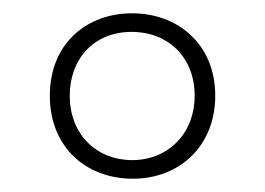

<svg xmlns="http://www.w3.org/2000/svg" viewBox="-20 -743 399 289"><path d="M180 -474C250 -474 304 -523 304 -599C304 -677 247 -723 179 -723C110 -723 55 -677 55 -599C55 -522 109 -474 180 -474ZM179 -502C126 -502 85 -540 85 -599C85 -654 121 -695 178 -695C234 -695 273 -656 273 -599C273 -542 233 -502 179 -502Z"/></svg>

Font: Noto Sans Kannada ExtraCondensed ExtraLight
Style: Regular
Weight: 200
Width: 2
Designer: Jelle Bosma - Monotype Design Team
Foundry: Monotype Imaging Inc.
Version: Version 2.005